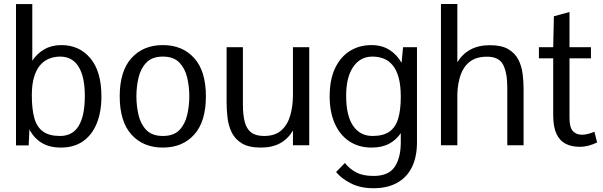

<svg xmlns="http://www.w3.org/2000/svg" viewBox="-20 -740 3072 978"><path d="M290 11.7Q231 11.7 191.2 -13.2Q151.4 -38.1 129.9 -81.1L126 0.5H61.5V-719.2H144.5V-430.7Q168.9 -467.8 206.1 -489Q243.2 -510.3 292 -510.3Q384.3 -510.3 440.4 -443.1Q496.6 -376 496.6 -249Q496.6 -168.9 472.4 -110.4Q448.2 -51.8 402.3 -20Q356.4 11.7 290 11.7ZM285.6 -47.4Q349.6 -47.4 380.9 -98.9Q412.1 -150.4 412.1 -252Q412.1 -348.6 380.4 -400.1Q348.6 -451.7 286.1 -451.7Q256.3 -451.7 230.2 -441.2Q204.1 -430.7 184.3 -407.7Q164.6 -384.8 153.3 -346.9Q142.1 -309.1 142.1 -254.4Q142.1 -184.1 155 -138.2Q168 -92.3 199.5 -69.8Q231 -47.4 285.6 -47.4Z M809.6 11.7Q709.5 11.7 649.7 -54.4Q589.8 -120.6 589.8 -249.5Q589.8 -377.9 649.7 -444.1Q709.5 -510.3 809.6 -510.3Q909.7 -510.3 969.2 -444.1Q1028.8 -377.9 1028.8 -249.5Q1028.8 -120.6 969.2 -54.4Q909.7 11.7 809.6 11.7ZM809.6 -47.4Q864.3 -47.4 893.3 -77.1Q922.4 -106.9 933.3 -153.6Q944.3 -200.2 944.3 -249.5Q944.3 -298.8 933.3 -345.2Q922.4 -391.6 893.3 -421.6Q864.3 -451.7 809.6 -451.7Q755.4 -451.7 726.1 -421.6Q696.8 -391.6 685.8 -345.2Q674.8 -298.8 674.8 -249.5Q674.8 -200.2 685.8 -153.6Q696.8 -106.9 726.1 -77.1Q755.4 -47.4 809.6 -47.4Z M1308.6 11.7Q1247.6 11.7 1212.4 -9.5Q1177.2 -30.8 1160.4 -65.4Q1143.6 -100.1 1138.9 -140.4Q1134.3 -180.7 1134.3 -218.8V-499.5H1217.3V-207.5Q1217.3 -155.3 1226.6 -119.4Q1235.8 -83.5 1259.3 -65.4Q1282.7 -47.4 1325.2 -47.4Q1381.3 -47.4 1413.3 -76.2Q1445.3 -105 1458.7 -152.6Q1472.2 -200.2 1472.2 -255.4V-499.5H1555.2V0H1472.2V-75.2Q1447.8 -33.2 1407.5 -10.7Q1367.2 11.7 1308.6 11.7Z M1882.8 218.8Q1815.4 218.8 1766.6 193.6Q1717.8 168.5 1691.9 136.2L1736.8 90.3Q1761.2 120.6 1794.9 138.4Q1828.6 156.2 1882.8 156.2Q1958.5 156.2 1990 110.6Q2021.5 64.9 2021.5 -16.1V-62Q1999 -27.8 1962.4 -8.1Q1925.8 11.7 1873 11.7Q1807.1 11.7 1759 -20.5Q1710.9 -52.7 1685.1 -111.3Q1659.2 -169.9 1659.2 -249Q1659.2 -334.5 1686.8 -392.6Q1714.4 -450.7 1762.5 -480.5Q1810.5 -510.3 1872.1 -510.3Q1924.8 -510.3 1963.4 -486.1Q2002 -461.9 2025.4 -419.9L2033.2 -499.5H2104V-16.6Q2104 60.5 2077.6 112.8Q2051.3 165 2001.7 191.9Q1952.1 218.8 1882.8 218.8ZM1877.4 -47.4Q1931.2 -47.4 1962.6 -68.8Q1994.1 -90.3 2007.8 -134.5Q2021.5 -178.7 2021.5 -246.6Q2021.5 -305.7 2010.5 -345.2Q1999.5 -384.8 1979.7 -408.2Q1960 -431.6 1933.8 -441.7Q1907.7 -451.7 1877 -451.7Q1814.9 -451.7 1779.1 -399.2Q1743.2 -346.7 1743.2 -252Q1743.2 -150.9 1778.6 -99.1Q1814 -47.4 1877.4 -47.4Z M2226.1 0V-719.7H2309.6V-422.9Q2335 -464.8 2376.2 -487.3Q2417.5 -509.8 2475.6 -509.8Q2534.7 -509.8 2569.1 -489.5Q2603.5 -469.2 2620.4 -436.3Q2637.2 -403.3 2642.1 -364Q2647 -324.7 2647 -287.1V0H2564V-294.4Q2564 -369.6 2542.7 -410.4Q2521.5 -451.2 2460.9 -451.2Q2405.3 -451.2 2372.8 -425.5Q2340.3 -399.9 2325.9 -357.2Q2311.5 -314.5 2309.6 -262.7V0Z M2932.6 7.8Q2891.1 7.8 2860.8 -7.8Q2830.6 -23.4 2814.2 -58.8Q2797.9 -94.2 2797.9 -153.3V-442.9H2725.1V-499.5H2797.9L2801.3 -657.2L2880.9 -678.7V-499.5H2990.2V-442.9H2880.9V-139.2Q2880.9 -91.8 2897.5 -73Q2914.1 -54.2 2943.4 -53.7Q2959 -53.7 2975.3 -57.9Q2991.7 -62 3007.8 -68.8L3021.5 -14.6Q3004.4 -5.4 2980.5 1.2Q2956.5 7.8 2932.6 7.8Z"/></svg>

Font: Pontano Sans
Style: Regular
Weight: 400
Designer: Vernon Adams
Foundry: Vernon Adams
Version: Version 2.001